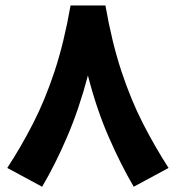

<svg xmlns="http://www.w3.org/2000/svg" viewBox="-20 -672 648 708"><path d="M240.2 -651.9H368.7Q392.6 -515.6 427.7 -409.4Q462.9 -303.2 507.1 -216.8Q551.3 -130.4 601.6 -52.7L473.1 16.6Q425.3 -64.9 380.6 -167.5Q335.9 -270 304.2 -393.6Q271.5 -269.5 227.5 -167.2Q183.6 -64.9 135.3 16.6L6.8 -52.7Q57.6 -130.4 101.8 -216.6Q146 -302.7 181.2 -408.9Q216.3 -515.1 240.2 -651.9Z"/></svg>

Font: Vazir Black FD
Style: Black-FD
Weight: 900
Designer: Saber Rastikerdar
Foundry: Saber Rastikerdar
Version: Version 30.0.0